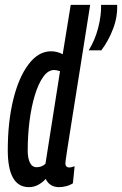

<svg xmlns="http://www.w3.org/2000/svg" viewBox="-20 -760 502 790"><path d="M223 10Q184 10 168 -24Q156 -10 138 0Q120 10 99 10Q12 10 12 -142Q12 -258 34.5 -350Q57 -442 97.5 -495.5Q138 -549 190 -549Q214 -549 238 -537L271 -740H351Q329 -601 310.5 -484Q292 -367 278 -280Q264 -193 256.5 -143.5Q249 -94 249 -89Q249 -71 265 -71Q270 -71 275.5 -72.5Q281 -74 287 -76L280 -6Q268 2 252.5 6Q237 10 223 10ZM131 -72Q152 -72 167 -86L227 -467Q212 -472 203 -472Q178 -472 158 -444Q138 -416 123.5 -368.5Q109 -321 101.5 -262Q94 -203 94 -140Q94 -110 103 -91Q112 -72 131 -72ZM345 -553Q371 -595 384 -645.5Q397 -696 396 -740H462Q464 -691 445.5 -642Q427 -593 397 -553Z"/></svg>

Font: Georama Extra Condensed Medium
Style: Italic
Weight: 500
Width: 2
Italic angle: -9°
Designer: Jean-Baptiste Levee
Foundry: Production Type
Version: Version 1.000